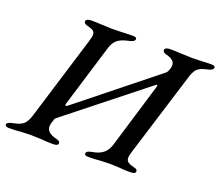

<svg xmlns="http://www.w3.org/2000/svg" viewBox="-139 -814 1121 977"><g transform="rotate(20 421.5 -325.0)"><path d="M-28 -8Q-27 -15 -18.5 -19.5Q-10 -24 6 -27Q43 -34 59 -48.5Q75 -63 86 -98L225 -551Q233 -577 233 -588Q233 -601 224 -608.5Q215 -616 192 -621Q171 -626 171 -639Q171 -646 179.5 -650Q188 -654 199 -654Q226 -654 262 -652Q292 -650 310 -650L362 -651Q400 -653 426 -653Q446 -653 446 -643Q446 -627 412 -621Q374 -613 355 -597Q336 -581 327 -551L224 -213Q223 -211 223 -208Q223 -201 228 -201Q229 -201 235 -205L645 -533Q655 -541 658 -551L662 -562Q665 -571 665 -580Q665 -610 619 -621Q598 -626 598 -639Q598 -646 606 -650Q614 -654 626 -654Q652 -654 690 -652Q724 -650 745 -650L789 -651Q823 -653 851 -653Q871 -653 871 -643Q871 -627 837 -621Q801 -613 787 -598.5Q773 -584 763 -551L623 -99Q615 -75 615 -62Q615 -48 624.5 -40Q634 -32 656 -27Q669 -24 673.5 -20.5Q678 -17 678 -10Q678 4 650 4Q615 4 588 1Q556 -1 539 -1Q522 -1 486 1Q459 4 423 4Q402 4 402 -7Q402 -15 410 -19.5Q418 -24 435 -27Q470 -33 490.5 -49.5Q511 -66 521 -97L627 -448Q629 -454 628 -458.5Q627 -463 623 -460L203 -127Q199 -124 196.5 -121Q194 -118 193 -112L188 -97Q184 -86 184 -75Q184 -40 238 -27Q250 -24 254.5 -20.5Q259 -17 259 -10Q259 4 232 4Q197 4 167 1Q129 -1 110 -1Q91 -1 57 1Q29 4 -7 4Q-28 4 -28 -8Z"/></g></svg>

Font: EB Garamond Medium
Style: Italic
Weight: 500
Italic angle: -17.2°
Designer: Georg Duffner and Octavio Pardo
Foundry: Georg Duffner
Version: Version 1.000